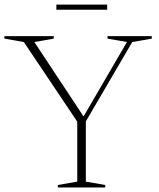

<svg xmlns="http://www.w3.org/2000/svg" viewBox="-20 -830 702 850"><path d="M85.5 -644 -0.5 -659V-670H218V-659L132 -644L350 -314.5L542 -644L456 -659V-670H652V-659L565.5 -644L360 -292.5V-26L446 -11V0H236V-11L322 -26V-291.5ZM229.5 -787V-809.5H454.5V-787Z"/></svg>

Font: Newsreader Text ExtraLight
Style: Regular
Weight: 275
Designer: Hugues Gentile
Foundry: Production Type
Version: Version 1.001